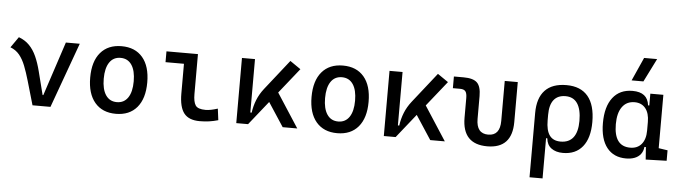

<svg xmlns="http://www.w3.org/2000/svg" viewBox="-56 -1045 5385 1519"><g transform="rotate(5 2636.5 -285.0)"><path d="M216.8 0 286.1 -87.9H294.9L436.5 -517.6H546.9L359.4 0ZM216.8 0 161.6 -190.4Q142.6 -255.9 122.8 -306.4Q103 -356.9 75 -391.1Q46.9 -425.3 2.9 -441.9L62.5 -527.3Q112.8 -508.8 146.5 -474.1Q180.2 -439.5 202.9 -389.2Q225.6 -338.9 242.2 -273.4L301.8 -38.6Z M878.9 9.8Q771.5 9.8 711.9 -60.5Q652.3 -130.9 652.3 -258.8Q652.3 -387.2 711.9 -457.3Q771.5 -527.3 878.9 -527.3Q986.8 -527.3 1046.1 -457.3Q1105.5 -387.2 1105.5 -258.8Q1105.5 -130.9 1046.1 -60.5Q986.8 9.8 878.9 9.8ZM878.9 -83Q936 -83 967 -128.9Q998 -174.8 998 -258.8Q998 -343.3 967 -388.9Q936 -434.6 878.9 -434.6Q821.8 -434.6 790.8 -388.9Q759.8 -343.3 759.8 -258.8Q759.8 -174.8 790.8 -128.9Q821.8 -83 878.9 -83Z M1544.9 9.8Q1458.5 9.8 1420.2 -39.1Q1381.8 -87.9 1381.8 -195.3V-517.6H1485.4V-200.2Q1485.4 -138.7 1503.7 -110.8Q1522 -83 1584 -83Q1622.1 -83 1679.7 -101.6L1691.4 -10.7Q1653.8 0 1619.1 4.9Q1584.5 9.8 1544.9 9.8ZM1235.4 -431.6V-517.6H1390.6V-431.6Z M1928.7 0 1910.2 -93.3H1949.2Q1956.5 -147 1976.1 -195.8Q1995.6 -244.6 2030.3 -288.6L2218.8 -527.3L2303.2 -469.2ZM1835 0V-517.6H1938.5V-52.2L1928.7 0ZM2203.6 0 2054.2 -228.5 2127 -296.9 2319.3 0Z M2636.7 9.8Q2529.3 9.8 2469.7 -60.5Q2410.2 -130.9 2410.2 -258.8Q2410.2 -387.2 2469.7 -457.3Q2529.3 -527.3 2636.7 -527.3Q2744.6 -527.3 2804 -457.3Q2863.3 -387.2 2863.3 -258.8Q2863.3 -130.9 2804 -60.5Q2744.6 9.8 2636.7 9.8ZM2636.7 -83Q2693.8 -83 2724.9 -128.9Q2755.9 -174.8 2755.9 -258.8Q2755.9 -343.3 2724.9 -388.9Q2693.8 -434.6 2636.7 -434.6Q2579.6 -434.6 2548.6 -388.9Q2517.6 -343.3 2517.6 -258.8Q2517.6 -174.8 2548.6 -128.9Q2579.6 -83 2636.7 -83Z M3100.6 0 3082 -93.3H3121.1Q3128.4 -147 3147.9 -195.8Q3167.5 -244.6 3202.1 -288.6L3390.6 -527.3L3475.1 -469.2ZM3006.8 0V-517.6H3110.4V-52.2L3100.6 0ZM3375.5 0 3226.1 -228.5 3298.8 -296.9 3491.2 0Z M3828.1 9.8Q3630.4 9.8 3630.4 -200.2V-356.4Q3630.4 -394 3618.2 -409.4Q3606 -424.8 3575.7 -424.8H3518.1V-517.6H3595.2Q3671.9 -517.6 3702.9 -487.1Q3733.9 -456.5 3733.9 -380.9V-200.2Q3733.9 -83 3828.1 -83Q3921.9 -83 3921.9 -200.2V-517.6H4025.4V-200.2Q4025.4 9.8 3828.1 9.8Z M4429.7 9.8Q4373 9.8 4337.4 -16.6Q4301.8 -43 4296.9 -94.7H4252L4287.1 -237.3Q4287.1 -156.7 4315.7 -117.4Q4344.2 -78.1 4403.3 -78.1Q4470.2 -78.1 4504.2 -122.6Q4538.1 -167 4538.1 -253.9Q4538.1 -345.7 4506.3 -392.6Q4474.6 -439.5 4412.1 -439.5Q4350.6 -439.5 4318.8 -399.4Q4287.1 -359.4 4287.1 -281.2L4183.6 -285.6Q4183.6 -404.8 4241.5 -466.1Q4299.3 -527.3 4412.1 -527.3Q4524.9 -527.3 4582.8 -458Q4640.6 -388.7 4640.6 -253.9Q4640.6 -126.5 4585.4 -58.3Q4530.3 9.8 4429.7 9.8ZM4183.6 224.6V-285.6H4287.1V224.6Z M4930.7 9.8Q4832.5 9.8 4778.6 -58.3Q4724.6 -126.5 4724.6 -253.9Q4724.6 -384.3 4780 -455.8Q4835.4 -527.3 4936.5 -527.3Q4996.6 -527.3 5029.3 -501.7Q5062 -476.1 5068.4 -423.8H5108.4L5078.1 -293Q5078.1 -362.3 5047.1 -400.9Q5016.1 -439.5 4960.9 -439.5Q4897 -439.5 4862.1 -391.1Q4827.1 -342.8 4827.1 -253.9Q4827.1 -78.1 4956.1 -78.1Q5013.7 -78.1 5045.9 -116.7Q5078.1 -155.3 5078.1 -224.6V-252L5113.3 -93.8H5068.4Q5064.9 -59.6 5046.9 -36.4Q5028.8 -13.2 4999.3 -1.7Q4969.7 9.8 4930.7 9.8ZM5086.9 4.9 5078.1 -119.1V-239.3L5181.6 -210V-93.8L5252.9 -83V0ZM5078.1 -146.5V-517.6H5181.6V-175.8ZM4921.4 -609.4 5004.4 -794.9H5107.9L5015.1 -609.4Z"/></g></svg>

Font: Cascadia Mono
Style: Regular
Weight: 400
Monospace: yes
Designer: Aaron Bell
Foundry: Saja Typeworks
Version: Version 2404.023